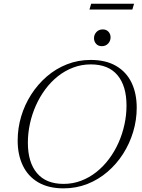

<svg xmlns="http://www.w3.org/2000/svg" viewBox="-20 -1024 777 1054"><path d="M133 -240.5Q133 -133 182.8 -73.8Q232.5 -14.5 329 -14.5Q380 -14.5 425.2 -31.8Q470.5 -49 509 -79.5Q547.5 -110 578.2 -151Q609 -192 630.5 -240.2Q652 -288.5 663.2 -340.5Q674.5 -392.5 674.5 -444.5Q674.5 -552 625 -611.2Q575.5 -670.5 478.5 -670.5Q427.5 -670.5 382 -653.2Q336.5 -636 298 -605.5Q259.5 -575 229 -534Q198.5 -493 177 -444.8Q155.5 -396.5 144.2 -344.5Q133 -292.5 133 -240.5ZM730.5 -432.5Q730.5 -365 711 -300.2Q691.5 -235.5 655.8 -179.5Q620 -123.5 570.2 -80.8Q520.5 -38 459.5 -14Q398.5 10 329 10Q246.5 10 190.2 -22.8Q134 -55.5 105.5 -114.8Q77 -174 77 -252.5Q77 -320 96.2 -384.8Q115.5 -449.5 151.5 -505.5Q187.5 -561.5 237 -604.2Q286.5 -647 347.5 -671Q408.5 -695 478 -695Q561 -695 617.2 -662.2Q673.5 -629.5 702 -570.5Q730.5 -511.5 730.5 -432.5ZM539 -770.5Q519 -770.5 507.5 -783.5Q496 -796.5 496 -814Q496 -833.5 509.2 -848Q522.5 -862.5 544 -862.5Q564 -862.5 575.5 -849.8Q587 -837 587 -819Q587 -799.5 573.8 -785Q560.5 -770.5 539 -770.5ZM471 -971.5 480.5 -1003.5H716L706.5 -971.5Z"/></svg>

Font: Newsreader 36pt Light
Style: Italic
Weight: 300
Italic angle: -17°
Designer: Hugues Gentile
Foundry: Production Type
Version: Version 1.003